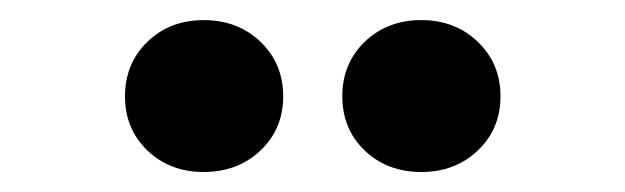

<svg xmlns="http://www.w3.org/2000/svg" viewBox="-20 -754 625 192"><path d="M183.6 -582Q149.9 -582 127.4 -603.5Q105 -625 105 -657.7Q105 -690.4 127.4 -712.2Q149.9 -733.9 183.6 -733.9Q217.8 -733.9 240.5 -712.2Q263.2 -690.4 263.2 -657.7Q263.2 -625 240.5 -603.5Q217.8 -582 183.6 -582ZM401.4 -582Q367.2 -582 344.7 -603.5Q322.3 -625 322.3 -657.7Q322.3 -690.4 344.7 -712.2Q367.2 -733.9 401.4 -733.9Q435.1 -733.9 457.8 -712.2Q480.5 -690.4 480.5 -657.7Q480.5 -625 457.8 -603.5Q435.1 -582 401.4 -582Z"/></svg>

Font: Inter Display
Style: Bold
Weight: 700
Designer: Rasmus Andersson
Foundry: rsms
Version: Version 4.001;git-9221beed3